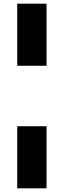

<svg xmlns="http://www.w3.org/2000/svg" viewBox="-20 -780 348 1048"><path d="M74 -760H234V-421H74ZM234 -91V248H74V-91Z"/></svg>

Font: Kufam
Style: Bold
Weight: 700
Designer: Wael Morcos, Artur Schmal
Foundry: Original Type
Version: Version 1.300; ttfautohint (v1.8.3)